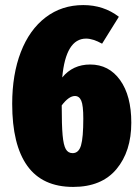

<svg xmlns="http://www.w3.org/2000/svg" viewBox="-20 -716 547 756"><path d="M497 -233Q497 -120 438.5 -50Q380 20 268 20Q147 20 87.5 -63Q28 -146 28 -307Q28 -423 62 -511Q96 -599 159.5 -647.5Q223 -696 308 -696Q388 -696 448 -650L382 -544Q346 -564 319 -564Q239 -564 225 -411Q267 -462 335 -462Q409 -462 453 -400.5Q497 -339 497 -233ZM275 -338Q251 -338 223 -301Q223 -223 226.5 -184Q230 -145 239 -129Q248 -113 266 -113Q290 -113 299 -143.5Q308 -174 308 -249Q308 -301 300 -319.5Q292 -338 275 -338Z"/></svg>

Font: Fira Sans Extra Condensed Black
Style: Regular
Weight: 900
Width: 1
Designer: Carrois Corporate & Edenspiekermann AG
Foundry: Carrois Corporate GbR & Edenspiekermann AG
Version: Version 4.203